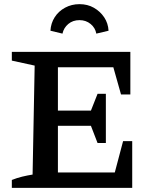

<svg xmlns="http://www.w3.org/2000/svg" viewBox="-20 -905 738 925"><path d="M573 -225H617V0H37V-38Q62 -48 87 -54Q112 -60 137 -64L147 -589L37 -613V-655H608V-450H563L526 -581H209L259 -631V-372H418L450 -453H490V-216H450L418 -299H259V-25L209 -74H533ZM363 -885Q402 -885 432.5 -867.5Q463 -850 482 -821.5Q501 -793 503 -757L444 -743Q439 -771 416.5 -789.5Q394 -808 363 -808Q331 -808 309 -789.5Q287 -771 281 -743L223 -757Q225 -793 243.5 -822Q262 -851 293.5 -868Q325 -885 363 -885Z"/></svg>

Font: Piazzolla 24pt SemiBold
Style: Regular
Weight: 600
Designer: Juan Pablo del Peral
Foundry: Huerta Tipografica
Version: Version 2.005